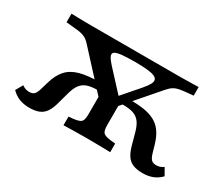

<svg xmlns="http://www.w3.org/2000/svg" viewBox="-102 -824 1264 1089"><g transform="rotate(30 530.0 -280.0)"><path d="M506.2 -198.2 261.9 -464.4Q244.1 -484.7 226.9 -493.5Q209.6 -502.3 189 -505.4Q168.4 -508.5 139.5 -510.9L100.6 -514.5V-571Q114.9 -570.5 137.9 -569.9Q160.9 -569.4 185.7 -569Q210.4 -568.5 229 -568.5H231.9H801.6H804.9Q823.9 -568.5 848.4 -569Q873 -569.4 896.2 -569.9Q919.4 -570.5 933.3 -571V-514.5L894.5 -510.9Q866 -508.5 845.8 -504.7Q825.6 -501 809.4 -491.6Q793.2 -482.2 775.4 -461.4L547.6 -198.2ZM158.2 11.3Q121.9 11.3 92.3 -0.5Q62.8 -12.4 40.4 -36L66.8 -82.2Q77.6 -74.4 89.3 -70.3Q101.1 -66.2 113.4 -66.2Q134.9 -66.2 145.6 -76.6Q156.4 -87 164.5 -113.7L179.1 -164.1Q195.6 -220.4 224.9 -253.1Q254.2 -285.7 304.6 -299.9Q355 -314.1 432.8 -314.1H455.1L486.1 -269.5H444.5Q404.6 -269.5 378.4 -260.3Q352.2 -251 336.2 -229.4Q320.1 -207.8 309.8 -170.1L288.6 -93.1Q278.5 -54.8 262.4 -31.8Q246.2 -8.7 221.3 1.3Q196.3 11.3 158.2 11.3ZM525 -2.4Q506.1 -2.4 479.3 -2Q452.6 -1.6 425.6 -1.2Q398.6 -0.8 377.7 0V-56.5L408.9 -59.6Q447.8 -64.1 458.6 -76.4Q469.3 -88.6 469.3 -125.8V-273.6L546.4 -234.4L592 -287.9V-125.8Q592 -88.6 602.9 -76.4Q613.9 -64.1 652.3 -59.6L683.6 -56.5V0Q663 -0.8 636.1 -1.2Q609.1 -1.6 582.5 -2Q556 -2.4 536.3 -2.4H530.2ZM901.5 11.3Q864.2 11.3 838.8 1.3Q813.4 -8.7 797.5 -31.8Q781.6 -54.8 771 -93.1L749.9 -170.1Q739.6 -207.8 723.5 -229.4Q707.5 -251 681.7 -260.3Q655.9 -269.5 615.2 -269.5H573.6L612.1 -314.1H626.8Q679.7 -314.1 720.4 -308.3Q761.2 -302.4 792.2 -286.7Q823.2 -271.1 844.9 -241.5Q866.7 -211.9 880.6 -164.1L895.2 -113.7Q903.3 -87 914.2 -76.6Q925.2 -66.2 946.3 -66.2Q958.6 -66.2 970.6 -70.3Q982.6 -74.4 992.9 -82.2L1019.2 -36Q996.9 -12.4 967.8 -0.5Q938.6 11.3 901.5 11.3ZM532.5 -263.3 659.2 -409.2Q680.5 -434 690.3 -451.7Q700.2 -469.4 697 -481.6Q693.7 -493.7 676.7 -500.9Q659.6 -508 628.1 -511Q596.6 -514.1 549.2 -514.1Q493.6 -514.1 461.6 -510.4Q429.6 -506.8 418.3 -497.6Q407 -488.5 414.6 -471.9Q422.2 -455.3 446.4 -428.9L579.7 -284.4Z"/></g></svg>

Font: Playfair 5pt SemiExpanded Light
Style: Regular
Weight: 300
Width: 6
Designer: Claus Eggers Sørensen
Foundry: Claus Eggers Sørensen
Version: Version 2.203